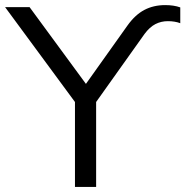

<svg xmlns="http://www.w3.org/2000/svg" viewBox="-32 -733 727 753"><path d="M262 0V-333L-12 -705H84L305 -404L468 -633Q498 -675 534 -694Q570 -713 616 -713Q650 -713 675 -704V-642Q654 -650 626 -650Q600 -650 577.5 -638.5Q555 -627 535 -600L345 -333V0Z"/></svg>

Font: Mulish
Style: Regular
Weight: 400
Designer: Vernon Adams
Foundry: Vernon Adams
Version: Version 3.603; ttfautohint (v1.8.3)